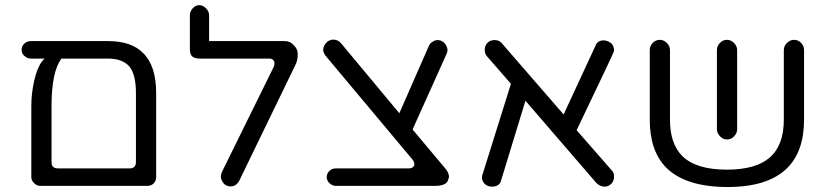

<svg xmlns="http://www.w3.org/2000/svg" viewBox="-20 -732 3244 751"><path d="M402.3 -571.3H101.6Q85 -571.3 74.7 -561Q64.5 -550.8 64.5 -537.1Q64.5 -519.5 80.1 -509.8Q88.9 -502.9 101.6 -502.9H154.3L145.5 -493.2Q126 -468.8 114.3 -418.9Q102.5 -367.2 102.5 -317.4V-39.1Q102.5 -26.4 113.3 -15.6Q124 -4.9 136.7 -4.9H555.7Q571.3 -4.9 581.1 -14.6Q590.8 -24.4 590.8 -39.1V-368.2Q590.8 -474.6 540 -524.4Q494.1 -571.3 402.3 -571.3ZM511.7 -368.2V-98.6Q511.7 -85.9 505.4 -79.6Q499 -73.2 486.3 -73.2H207Q187.5 -73.2 182.6 -87.9Q181.6 -92.8 181.6 -98.6V-317.4Q181.6 -448.2 218.8 -501L220.7 -502.9H402.3Q458 -502.9 485.4 -472.7Q511.7 -441.4 511.7 -368.2Z M849.6 -22.5Q860.4 -2.9 882.8 -2.9Q892.6 -2.9 902.3 -8.8L908.2 -14.6Q913.1 -19.5 916 -25.4L1135.7 -478.5Q1144.5 -496.1 1144.5 -517.6Q1145.5 -540 1127.9 -556.6Q1114.3 -571.3 1093.8 -571.3H797.9V-671.9Q797.9 -687.5 785.6 -699.7Q773.4 -711.9 759.8 -711.9Q745.1 -711.9 734.4 -700.2Q722.7 -687.5 722.7 -671.9V-540Q722.7 -520.5 731.4 -511.7Q741.2 -502.9 761.7 -502.9H1031.2Q1043 -502.9 1048.3 -497.6Q1053.7 -492.2 1053.7 -484.9Q1053.7 -477.5 1050.8 -470.7L848.6 -60.5Q843.8 -49.8 843.8 -41Q843.8 -32.2 849.6 -22.5Z M1725.6 -518.6Q1730.5 -529.3 1730.5 -536.1Q1730.5 -543 1725.6 -553.7Q1712.9 -575.2 1691.4 -575.2Q1681.6 -575.2 1673.8 -569.3Q1664.1 -566.4 1657.2 -551.8L1542 -289.1Q1313.5 -563.5 1312.5 -564.5Q1300.8 -577.1 1283.2 -577.1Q1272.5 -577.1 1260.7 -569.3Q1244.1 -554.7 1244.1 -537.1Q1244.1 -527.3 1252.9 -514.6L1593.8 -107.4Q1600.6 -98.6 1600.6 -89.8Q1600.6 -82 1593.8 -77.1Q1587.9 -73.2 1578.1 -73.2H1292Q1278.3 -73.2 1268.1 -63Q1257.8 -52.7 1257.8 -39.6Q1257.8 -26.4 1268.6 -15.6Q1279.3 -5.9 1292 -4.9H1679.7Q1722.7 -4.9 1731.4 -24.4Q1735.4 -36.1 1736.3 -39.1Q1736.3 -56.6 1720.7 -74.2L1593.8 -225.6Z M2373 -65.4 2235.4 -222.7Q2378.9 -522.5 2378.9 -525.4Q2381.8 -530.3 2381.8 -536.6Q2381.8 -543 2379.9 -546.9Q2377 -561.5 2360.4 -569.3Q2349.6 -574.2 2341.8 -574.2Q2316.4 -574.2 2308.6 -551.8L2184.6 -284.2Q1942.4 -563.5 1941.4 -564.5Q1931.6 -575.2 1914.6 -575.2Q1897.5 -575.2 1887.7 -565.4Q1876 -553.7 1876 -538.1Q1876 -521.5 1884.8 -511.7L1978.5 -404.3L1868.2 -51.8Q1865.2 -46.9 1865.2 -38.1Q1865.2 -23.4 1876 -12.7Q1886.7 -2 1904.3 -2Q1934.6 -2 1940.4 -27.3L2035.2 -337.9L2312.5 -16.6Q2327.1 -2 2345.7 -2Q2362.3 -2 2374 -16.6Q2381.8 -26.4 2381.8 -41.5Q2381.8 -56.6 2373 -65.4Z M3045.9 -536.1V-263.7Q3045.9 -164.1 2991.2 -116.2Q2936.5 -68.4 2823.2 -68.4Q2702.1 -68.4 2648.4 -122.1Q2600.6 -169.9 2600.6 -263.7V-536.1Q2600.6 -551.8 2588.4 -564Q2576.2 -576.2 2560.5 -576.2Q2544.9 -576.2 2533.2 -564Q2521.5 -551.8 2521.5 -536.1V-263.7Q2521.5 -140.6 2586.9 -75.2Q2663.1 -1 2823.7 -0.5Q2984.4 0 3059.6 -75.2Q3125 -140.6 3125 -263.7V-536.1Q3125 -552.7 3113.3 -564.5Q3101.6 -576.2 3085.9 -576.2Q3070.3 -576.2 3058.1 -564Q3045.9 -551.8 3045.9 -536.1ZM2822.3 -186.5Q2828.1 -186.5 2831.5 -187.5Q2835 -188.5 2838.9 -189.5Q2845.7 -192.4 2851.6 -199.2Q2863.3 -210.9 2863.3 -226.6V-536.1Q2863.3 -551.8 2851.1 -564Q2838.9 -576.2 2823.2 -576.2Q2807.6 -576.2 2795.9 -564Q2784.2 -551.8 2784.2 -536.1V-226.6Q2784.2 -210.9 2796.4 -198.7Q2808.6 -186.5 2822.3 -186.5Z"/></svg>

Font: FakePearl
Style: Light
Weight: 350
Version: Version 1.2